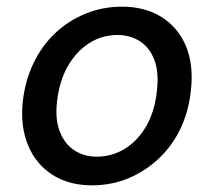

<svg xmlns="http://www.w3.org/2000/svg" viewBox="-20 -544 642 576"><path d="M256 12Q187 12 137.5 -19.5Q88 -51 64.5 -107.5Q41 -164 48 -237Q55 -301 80 -353.5Q105 -406 145 -444Q185 -482 236.5 -503Q288 -524 346 -524Q415 -524 464.5 -493Q514 -462 537.5 -406.5Q561 -351 553 -276Q547 -213 522.5 -160.5Q498 -108 457.5 -69.5Q417 -31 366 -9.5Q315 12 256 12ZM270 -74Q316 -74 355 -98Q394 -122 419.5 -167Q445 -212 451 -274Q457 -328 443 -364.5Q429 -401 400 -420Q371 -439 332 -439Q286 -439 247.5 -414.5Q209 -390 183.5 -345.5Q158 -301 151 -239Q145 -186 159.5 -149Q174 -112 203 -93Q232 -74 270 -74Z"/></svg>

Font: DM Sans 12pt Medium
Style: Italic
Weight: 500
Italic angle: -10°
Version: Version 4.004;gftools[0.9.30]